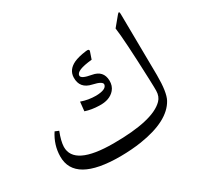

<svg xmlns="http://www.w3.org/2000/svg" viewBox="-134 -749 978 944"><g transform="rotate(-30 355.0 -277.5)"><path d="M630.9 -90.3Q583 -2.9 415.5 22.9Q361.8 31.2 296.9 31.7Q37.6 32.2 39.1 -115.7Q39.6 -180.2 76.7 -236.8L98.1 -228Q79.1 -179.7 78.1 -147.9Q76.2 -40.5 298.8 -40.5Q523.4 -40.5 589.4 -107.9Q608.9 -127.4 609.4 -159.7Q609.9 -173.3 607.9 -226.6Q599.1 -460 589.4 -524.9L633.8 -578.6Q647 -594.7 647 -574.2L650.9 -225.1Q651.4 -127.9 630.9 -90.3ZM418.9 -268.1Q389.6 -233.9 330.6 -236.3Q288.1 -237.3 252.9 -249L258.3 -300.8Q297.9 -286.6 341.3 -286.6Q399.4 -287.6 403.8 -313.5Q406.7 -331.5 353 -343.3Q288.6 -356.9 290.5 -419.4Q292 -461.9 336.4 -483.4Q362.3 -495.6 408.2 -501.5Q429.2 -504.4 423.8 -489.3L410.6 -450.7Q319.3 -441.9 318.8 -413.1Q318.4 -395.5 375 -385.7Q434.1 -375.5 435.5 -318.4Q436 -288.1 418.9 -268.1Z"/></g></svg>

Font: Parastoo Print
Style: Print
Weight: 400
Foundry: Saber Rastikerdar (saber.rastikerdar@gmail.com)
Version: Version 1.0.0-alpha5